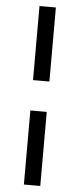

<svg xmlns="http://www.w3.org/2000/svg" viewBox="-60 -796 398 958"><g transform="rotate(5 139.0 -317.0)"><path d="M98 -393H180V-764H98ZM98 130H180V-241H98Z"/></g></svg>

Font: MV Cash
Style: Regular
Weight: 400
Designer: Rodrigo Fuenzalida
Foundry: fragTYPE
Version: Version 1.100;Glyphs 3.1.2 (3151)